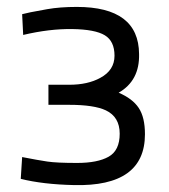

<svg xmlns="http://www.w3.org/2000/svg" viewBox="-20 -527 489 555"><path d="M180 -282Q234 -282 270 -302Q311 -324 311 -366Q311 -408 283 -425Q255 -442 189 -443Q123 -444 47 -426L44 -486Q56 -489 68 -491.5Q80 -494 116.5 -500.5Q153 -507 202 -507Q381 -507 382 -371Q384 -294 323 -259Q363 -242 381 -215Q399 -188 399 -139Q399 13 194 8Q104 6 40 -10L44 -73Q90 -64 117 -60Q144 -56 203 -56Q262 -56 294 -74Q326 -92 326 -140.5Q326 -189 286 -208Q252 -224 180 -224H120V-282Z"/></svg>

Font: Titillium Web[RUS by Daymarius]
Style: Regular
Weight: 400
Designer: Cyrillization by Daymarius
Foundry: Cyrillization by Daymarius
Version: Version 1.002 September 11, 2018